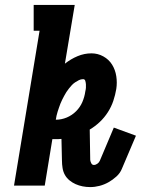

<svg xmlns="http://www.w3.org/2000/svg" viewBox="-20 -755 573 781"><path d="M347 6Q331 6 316 3Q301 0 287.5 -6Q274 -12 262.5 -21.5Q251 -31 244 -43.5Q237 -56 234.5 -71.5Q232 -87 232 -102L230 -190Q223 -189 216.5 -189Q210 -189 203 -189Q201 -189 198.5 -189Q196 -189 193 -189L162 0H37L141 -630H117V-735H284L244 -496Q268 -515 295.5 -526.5Q323 -538 352 -538Q378 -538 400.5 -525.5Q423 -513 436 -492Q449 -471 453 -445Q457 -419 453 -393Q449 -369 441 -345Q433 -321 419 -299Q405 -277 386 -259Q367 -241 345 -228L347 -104Q348 -97 351.5 -90.5Q355 -84 362 -84Q369 -84 376 -89Q383 -94 386 -101L443 -236L533 -203L476 -69Q469 -51 453.5 -37Q438 -23 421 -13.5Q404 -4 385 1Q366 6 347 6ZM207 -268Q230 -268 251.5 -277Q273 -286 289.5 -302.5Q306 -319 315 -340Q324 -361 327 -383Q329 -391 329.5 -398Q330 -405 329.5 -412Q329 -419 327 -426Q325 -433 318 -433Q309 -433 301 -429Q293 -425 285.5 -420Q278 -415 272 -408.5Q266 -402 260.5 -395Q255 -388 250 -380.5Q245 -373 241 -365Q237 -357 233 -349.5Q229 -342 226 -334Q223 -326 220 -317.5Q217 -309 214.5 -301Q212 -293 210 -284.5Q208 -276 207 -268Q207 -268 207 -268Q207 -268 207 -268Z"/></svg>

Font: Iosevka Slab Extrabold
Style: Italic
Weight: 800
Italic angle: -9°
Monospace: yes
Designer: Belleve Invis
Foundry: Belleve Invis
Version: Version 11.1.0; ttfautohint (v1.8.3)